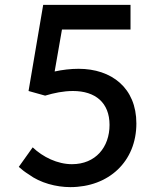

<svg xmlns="http://www.w3.org/2000/svg" viewBox="-20 -759 636 787"><path d="M57 -75C69 -64 82 -54 98 -44C145 -9 211 8 268 8C426 8 539 -97 539 -253C539 -399 437 -477 302 -477C270 -477 236 -473 204 -466L234 -638H515V-739H157L97 -386L165 -367C202 -378 240 -386 279 -386C371 -386 429 -338 429 -247C429 -156 372 -86 275 -86C216 -86 156 -115 114 -155Z"/></svg>

Font: Spoqa Han Sans Neo Medium
Style: Regular
Weight: 500
Designer: [Spoqa Han Sans Neo] Dong-huui Kim  Younghwa Kang  Yujin Lee  [Noto Sans] Ryoko NISHIZUKA  (kana & ideographs); Paul D. 
Foundry: Spoqa (http://www.spoqa-han-sans.com)
Version: Version 1.000